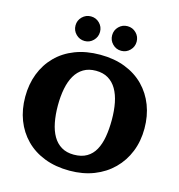

<svg xmlns="http://www.w3.org/2000/svg" viewBox="-140 -1116 1169 1256"><g transform="rotate(15 444.0 -488.0)"><path d="M568.5 -827.5Q603 -827.5 627.2 -852Q651.5 -876.5 651.5 -911Q651.5 -945.5 627.2 -969.8Q603 -994 568.5 -994Q534 -994 509.8 -969.8Q485.5 -945.5 485.5 -911Q485.5 -876.5 509.8 -852Q534 -827.5 568.5 -827.5ZM321 -827.5Q355 -827.5 379.2 -852Q403.5 -876.5 403.5 -911Q403.5 -945.5 379.2 -969.8Q355 -994 320.5 -994Q286.5 -994 262 -969.8Q237.5 -945.5 237.5 -911Q237.5 -876.5 262 -852Q286.5 -827.5 321 -827.5ZM40.5 -375Q40.5 -289.5 68 -218Q95.5 -146.5 147.8 -93.5Q200 -40.5 275 -11.5Q350 17.5 444.5 17.5Q535.5 17.5 609.5 -11.5Q683.5 -40.5 737 -93.5Q790.5 -146.5 819.2 -218Q848 -289.5 848 -375Q848 -460.5 820.5 -532Q793 -603.5 740.8 -656.5Q688.5 -709.5 613.8 -738.5Q539 -767.5 444.5 -767.5Q350 -767.5 275 -738.5Q200 -709.5 147.8 -656.5Q95.5 -603.5 68 -532Q40.5 -460.5 40.5 -375ZM261.5 -375Q261.5 -438 271.8 -490Q282 -542 304 -579.8Q326 -617.5 360.8 -638.2Q395.5 -659 444.5 -659Q493.5 -659 528 -638.2Q562.5 -617.5 584.5 -579.8Q606.5 -542 616.8 -490Q627 -438 627 -375Q627 -312.5 618 -260.2Q609 -208 588.2 -170.2Q567.5 -132.5 532.2 -111.8Q497 -91 444.5 -91Q395.5 -91 360.8 -111.8Q326 -132.5 304 -170.2Q282 -208 271.8 -260.2Q261.5 -312.5 261.5 -375Z"/></g></svg>

Font: Besley ExtraBold
Style: Regular
Weight: 800
Designer: Owen Earl
Foundry: indestructible type*
Version: Version 2.001